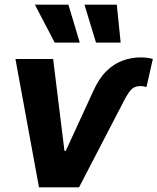

<svg xmlns="http://www.w3.org/2000/svg" viewBox="-20 -797 670 817"><path d="M45.7 -545.9H206.1L254.3 -154.9H259.8L376.4 -408.4Q400.4 -462.6 432.6 -494.1Q464.7 -525.7 502.1 -539.2Q539.5 -552.7 577.9 -552.7Q594.4 -552.7 607.7 -550.8Q621 -548.9 630.3 -545.9L603.3 -426.6Q599 -427.5 593.1 -429.1Q587.1 -430.7 576.2 -430.7Q550.8 -430.7 535.9 -413.2Q521.1 -395.7 502.1 -357.8L316.4 0H145.9ZM212.9 -615.6 128.5 -777.1H271.1L319.5 -615.6ZM388.5 -615.6 339.5 -777.1H477L493.4 -615.6Z"/></svg>

Font: Inter Tight
Style: Italic
Weight: 400
Italic angle: -9.39999°
Designer: Rasmus Andersson
Foundry: rsms
Version: Version 3.002